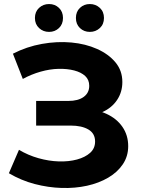

<svg xmlns="http://www.w3.org/2000/svg" viewBox="-20 -920 696 951"><path d="M24 -62 74 -178Q119 -151 170.5 -136.5Q222 -122 271.5 -120.5Q321 -119 361.5 -130Q402 -141 426.5 -163Q451 -185 451 -219Q451 -259 418 -278.5Q385 -298 330 -298H159V-420H318Q367 -420 394.5 -440Q422 -460 422 -495Q422 -525 402 -543.5Q382 -562 347.5 -571Q313 -580 270 -579Q227 -578 181 -565Q135 -552 93 -529L44 -654Q112 -689 187.5 -702.5Q263 -716 333.5 -709.5Q404 -703 461 -677.5Q518 -652 552 -611Q586 -570 586 -514Q586 -464 560 -425Q534 -386 487.5 -365Q441 -344 381 -344L385 -380Q455 -380 506.5 -356.5Q558 -333 586.5 -291.5Q615 -250 615 -196Q615 -146 588.5 -106.5Q562 -67 516 -40Q470 -13 411 0Q352 13 285.5 11Q219 9 152 -8.5Q85 -26 24 -62ZM425 -762Q396 -762 376 -781Q356 -800 356 -831Q356 -862 376 -881Q396 -900 425 -900Q454 -900 474.5 -881Q495 -862 495 -831Q495 -800 474.5 -781Q454 -762 425 -762ZM223 -762Q194 -762 173.5 -781Q153 -800 153 -831Q153 -862 173.5 -881Q194 -900 223 -900Q252 -900 272 -881Q292 -862 292 -831Q292 -800 272 -781Q252 -762 223 -762Z"/></svg>

Font: MOST Montserrat
Style: Bold
Weight: 700
Designer: Julieta Ulanovsky
Foundry: Julieta Ulanovsky
Version: Version 8.000;March 11, 2024;FontCreator 15.0.0.2926 64-bit